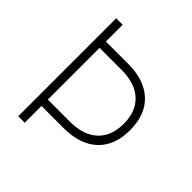

<svg xmlns="http://www.w3.org/2000/svg" viewBox="-187 -827 961 961"><g transform="rotate(45 293.0 -346.5)"><path d="M89.8 0V-693.4H135.7V-574.7H292Q408.2 -574.7 471.7 -515.1Q535.2 -455.6 535.2 -346.7Q535.2 -237.8 471.7 -178.2Q408.2 -118.7 292 -118.7H135.7V0ZM135.7 -163.6H292Q386.7 -163.6 438.5 -211.4Q490.2 -259.3 490.2 -346.7Q490.2 -434.1 438.5 -481.9Q386.7 -529.8 292 -529.8H135.7Z"/></g></svg>

Font: Cascadia Code ExtraLight
Style: Regular
Weight: 200
Monospace: yes
Designer: Aaron Bell
Foundry: Saja Typeworks
Version: Version 2407.024; ttfautohint (v1.8.4)